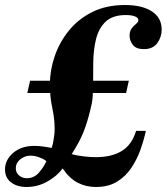

<svg xmlns="http://www.w3.org/2000/svg" viewBox="-43 -726 665 766"><path d="M63 20Q25 20 1 1.5Q-23 -17 -23 -50Q-23 -88 9.5 -116Q42 -144 94 -144Q110 -144 129 -141.5Q148 -139 163 -136Q165 -144 166 -145.5Q167 -147 170 -164Q172 -175 173.5 -187Q175 -199 175 -212Q175 -252 165.5 -296Q156 -340 156 -389Q156 -445 175 -501Q194 -557 231.5 -603.5Q269 -650 325 -678Q381 -706 456 -706Q524 -706 563 -680.5Q602 -655 602 -608Q602 -578 584.5 -554Q567 -530 531 -530Q500 -530 487 -547Q474 -564 474 -583Q474 -602 482.5 -613Q491 -624 500 -631Q509 -638 509 -646Q509 -655 495.5 -660.5Q482 -666 459 -666Q407 -666 379 -640Q351 -614 340 -569.5Q329 -525 329 -471Q329 -421 328.5 -391.5Q328 -362 327 -344.5Q326 -327 323.5 -314.5Q321 -302 317 -286Q305 -237 290 -199Q275 -161 243 -111Q265 -105 291.5 -102Q318 -99 340 -99Q402 -99 442.5 -123.5Q483 -148 500 -204H539Q531 -167 517 -128Q503 -89 480.5 -55.5Q458 -22 423.5 -1Q389 20 340 20Q300 20 267 3Q234 -14 207 -54Q184 -23 145.5 -1.5Q107 20 63 20ZM64 -15Q93 -15 112.5 -37.5Q132 -60 142 -83Q133 -91 114.5 -98Q96 -105 79 -105Q56 -105 38 -90.5Q20 -76 20 -55Q20 -37 33 -26Q46 -15 64 -15ZM66 -355 77 -404H471L460 -355Z"/></svg>

Font: Libre Bodoni
Style: Italic
Weight: 400
Italic angle: -13°
Designer: Pablo Impallari, Rodrigo Fuenzalida
Foundry: Impallari Type
Version: Version 2.005;gftools[0.9.23]